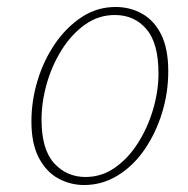

<svg xmlns="http://www.w3.org/2000/svg" viewBox="-20 -518 538 550"><path d="M221 12Q182 12 147.5 -6.5Q113 -25 91.5 -65.5Q70 -106 70 -170Q70 -229 87.5 -287Q105 -345 137.5 -392.5Q170 -440 214 -469Q258 -498 311 -498Q353 -498 387.5 -478.5Q422 -459 442 -418.5Q462 -378 462 -314Q462 -252 444 -194Q426 -136 394 -89.5Q362 -43 317.5 -15.5Q273 12 221 12ZM225 -11Q271 -11 309 -37.5Q347 -64 375 -108Q403 -152 418.5 -204.5Q434 -257 434 -308Q434 -394 399.5 -434.5Q365 -475 309 -475Q262 -475 223.5 -447.5Q185 -420 157 -375.5Q129 -331 114 -278.5Q99 -226 99 -175Q99 -90 135 -50.5Q171 -11 225 -11Z"/></svg>

Font: Source Serif 4 ExtraLight
Style: Italic
Weight: 250
Italic angle: -12°
Designer: Frank Grießhammer
Foundry: Adobe Systems Incorporated
Version: Version 4.004;hotconv 1.0.116;makeotfexe 2.5.65601